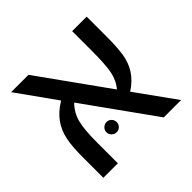

<svg xmlns="http://www.w3.org/2000/svg" viewBox="-144 -713 861 861"><g transform="rotate(-45 287.0 -282.0)"><path d="M434 0 197 -331Q165 -299 154 -256.5Q143 -214 143 -134V0H51V-134Q51 -197 59.5 -239.5Q68 -282 92 -316.5Q116 -351 162 -379L30 -564H140L374 -237Q401 -269 409 -311.5Q417 -354 417 -436V-564H509V-436Q509 -371 502.5 -328.5Q496 -286 474 -251Q452 -216 409 -188L544 0ZM205 -134Q205 -148 215 -157.5Q225 -167 238 -167Q251 -167 260.5 -157.5Q270 -148 270 -134Q270 -121 260.5 -111.5Q251 -102 238 -102Q225 -102 215 -111.5Q205 -121 205 -134Z"/></g></svg>

Font: FiraGO
Style: Regular
Weight: 400
Designer: bBox Type
Foundry: bBox Type GmbH
Version: Version 1.001;April 20, 2020;FontCreator 12.0.0.2555 64-bit